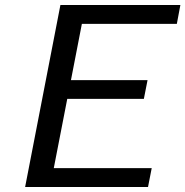

<svg xmlns="http://www.w3.org/2000/svg" viewBox="-20 -745 739 765"><path d="M569.8 0H80.1L220.7 -725.1H698.7L684.6 -649.9H306.2L262.7 -425.8H567.9L553.2 -351.1H248L194.3 -75.2H584.5Z"/></svg>

Font: Aurulent Sans
Style: Italic
Weight: 400
Italic angle: -11°
Version: Version 2007.05.04